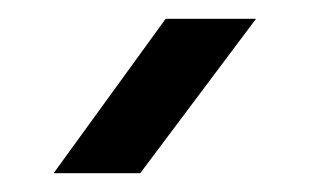

<svg xmlns="http://www.w3.org/2000/svg" viewBox="-20 -811 328 204"><path d="M37 -627H129L252 -791H156Z"/></svg>

Font: Bounded Light
Style: Regular
Weight: 300
Designer: Vlad Churkin
Version: Version 3.0